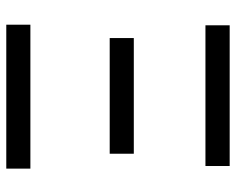

<svg xmlns="http://www.w3.org/2000/svg" viewBox="-90 -661 751 611"><g transform="rotate(90 285.5 -355.5)"><path d="M58.6 0V-76.7H516.6V0ZM101.1 -329.1V-405.8H469.2V-329.1ZM60.5 -633.8V-710.9H508.3V-633.8Z"/></g></svg>

Font: RobotoDEMO
Style: Regular
Weight: 400
Designer: Christian Robertson
Foundry: Google
Version: Version 2.136